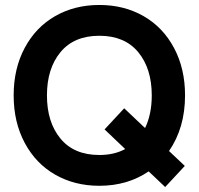

<svg xmlns="http://www.w3.org/2000/svg" viewBox="-20 -734 800 773"><path d="M725 -350Q725 -219.5 660.5 -126L724 -66L645 19L578.5 -44Q493.5 14 380 14Q280.5 14 202.2 -30.8Q124 -75.5 79.5 -158.8Q35 -242 35 -350Q35 -458 79.5 -541.2Q124 -624.5 202.2 -669.2Q280.5 -714 380 -714Q479.5 -714 557.8 -669.2Q636 -624.5 680.5 -541.2Q725 -458 725 -350ZM380 -110Q440 -110 484 -134L401 -213L480 -298L564 -218.5Q591 -274 591 -350Q591 -458 536.5 -524Q482 -590 380 -590Q278 -590 223.5 -524Q169 -458 169 -350Q169 -242 223.5 -176Q278 -110 380 -110Z"/></svg>

Font: Cabin
Style: Bold
Weight: 700
Designer: Pablo Impallari
Foundry: Pablo Impallari. http://www.impallari.com Igino Marini. http://www.ikern.com
Version: Version 3.001;hotconv 1.0.109;makeotfexe 2.5.65596